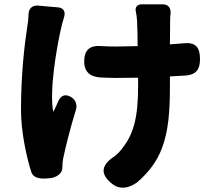

<svg xmlns="http://www.w3.org/2000/svg" viewBox="-20 -814 1020 887"><path d="M87 -533C81 -465 77 -387 77 -306C77 -206 102 -91 124 -21C135 14 175 13 212 9C240 6 269 -12 268 -40C268 -41 268 -42 268 -42C268 -53 270 -77 274 -92C285 -144 305 -223 330 -304C338 -327 331 -351 311 -364C285 -381 263 -376 250 -348C242 -329 233 -310 226 -297C207 -396 242 -597 263 -687C266 -699 270 -717 276 -735C284 -761 273 -778 248 -780L201 -784L158 -788C131 -791 113 -776 112 -750C111 -732 110 -714 107 -698C101 -659 93 -601 87 -533ZM728 -129C758 -207 765 -299 765 -416V-461C791 -462 815 -464 838 -465C886 -469 904 -493 904 -541C904 -596 883 -620 828 -614C808 -612 787 -611 765 -609L766 -721C766 -731 767 -742 768 -753C770 -778 756 -794 732 -794H686H635C614 -794 604 -781 607 -764C610 -750 612 -735 613 -721C614 -695 616 -650 616 -601L513 -599C490 -599 470 -600 450 -601C396 -606 369 -584 369 -530C369 -481 398 -458 447 -456C472 -455 496 -454 516 -454L618 -455V-417C618 -265 596 -190 538 -120C531 -111 522 -102 512 -94C448 -53 439 -11 499 36C535 64 577 55 614 28C670 -20 706 -71 728 -129Z"/></svg>

Font: GenSenRounded2 TW H
Style: Regular
Weight: 900
Version: Version 2.100;PS 2.1;hotconv 16.6.51;makeotf.lib2.5.65220 DE